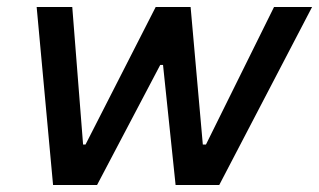

<svg xmlns="http://www.w3.org/2000/svg" viewBox="-20 -530 914 550"><path d="M132 0 85 -510H187L218 -116H225L426 -510H526L561 -116H570L765 -510H874L608 0H483L447 -344H439L258 0Z"/></svg>

Font: Saira Thin Medium
Style: Italic
Weight: 500
Italic angle: -12°
Version: Version 1.101